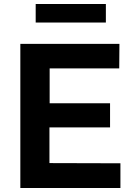

<svg xmlns="http://www.w3.org/2000/svg" viewBox="-20 -943 684 963"><path d="M511 -923H159V-830H511ZM82 0H584V-124L228 -125V-304H532V-425H229V-600H578L579 -723H82Z"/></svg>

Font: United Sans
Style: Bold
Weight: 700
Designer: Pablo Impallari, Rodrigo Fuenzalida (Modified by Dan O. Williams)
Version: Version 1.000;PS 001.000;hotconv 1.0.88;makeotf.lib2.5.64775